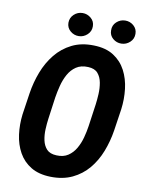

<svg xmlns="http://www.w3.org/2000/svg" viewBox="-96 -948 777 1025"><g transform="rotate(10 292.5 -435.5)"><path d="M559.6 -410.6 542 -293Q532.7 -232.9 511.2 -177.5Q489.7 -122.1 454.1 -79.6Q418.5 -37.1 367.7 -12.9Q316.9 11.2 250 9.8Q186 8.3 143.3 -17.6Q100.6 -43.5 76.7 -86.4Q52.7 -129.4 45.7 -182.9Q38.6 -236.3 45.4 -292L63 -410.2Q72.3 -470.7 93.8 -526.6Q115.2 -582.5 151.1 -627Q187 -671.4 238.3 -697Q289.6 -722.7 357.4 -720.7Q422.4 -719.2 464.8 -691.9Q507.3 -664.6 530.8 -619.9Q554.2 -575.2 560.5 -520.8Q566.9 -466.3 559.6 -410.6ZM403.8 -292 420.9 -412.6Q424.3 -437.5 426 -469Q427.7 -500.5 422.4 -530.5Q417 -560.5 399.9 -580.6Q382.8 -600.6 347.2 -602.1Q308.1 -604 282 -586.4Q255.9 -568.8 239.7 -539.3Q223.6 -509.8 215.1 -476.1Q206.5 -442.4 201.7 -411.6L185.1 -291.5Q181.6 -266.1 180.2 -235.4Q178.7 -204.6 184.8 -176Q190.9 -147.5 208.3 -128.7Q225.6 -109.9 261.2 -108.4Q298.8 -106.4 324.2 -123.3Q349.6 -140.1 365.7 -168Q381.8 -195.8 390.6 -228.8Q399.4 -261.7 403.8 -292ZM201.7 -816.4Q201.7 -843.8 221.2 -862.1Q240.7 -880.4 267.1 -880.9Q293 -881.3 313.2 -864.3Q333.5 -847.2 333.5 -820.3Q334 -793.5 314.2 -774.9Q294.4 -756.3 268.1 -755.9Q242.2 -755.4 222.2 -772.5Q202.1 -789.6 201.7 -816.4ZM433.1 -815.9Q432.1 -843.8 451.9 -862.1Q471.7 -880.4 498.5 -880.9Q524.9 -881.3 544.7 -864Q564.5 -846.7 564.5 -820.3Q564.9 -793 545.2 -774.7Q525.4 -756.3 499 -755.9Q473.1 -755.4 453.1 -772.2Q433.1 -789.1 433.1 -815.9Z"/></g></svg>

Font: Roboto Condensed
Style: Bold Italic
Weight: 700
Italic angle: -12°
Designer: Christian Robertson
Foundry: Google
Version: Version 3.0